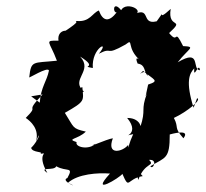

<svg xmlns="http://www.w3.org/2000/svg" viewBox="-20 -572 649 604"><path d="M78 -269 114 -275C52 -210 108 -248 61 -201C76 -191 105 -166 93 -126C110 -169 105 -133 78 -107C81 -91 119 -96 107 -88C138 -92 91 -93 129 -28C99 -49 151 -33 157 -49C190 -30 213 -50 192 -12C166 -3 241 25 194 3C225 -25 288 -29 326 -26C260 46 357 -13 365 -25C388 28 378 -10 429 -18C413 -34 403 -53 415 -6C435 -63 469 -48 449 -69C478 -72 461 -36 453 -49C501 -78 514 -71 514 -149C514 -149 582 -169 557 -137C525 -173 544 -169 527 -201C568 -220 616 -259 600 -263L589 -233C563 -316 576 -341 591 -357C588 -318 606 -380 609 -351C582 -353 615 -421 539 -376C574 -421 598 -425 556 -427C526 -488 543 -430 512 -468C565 -517 506 -479 517 -544C466 -497 509 -556 473 -505C420 -492 460 -558 393 -523C447 -534 378 -571 361 -540C335 -572 334 -531 347 -533C323 -502 304 -504 291 -539C270 -531 263 -502 221 -506C210 -500 244 -513 180 -471C209 -476 158 -485 164 -444C117 -445 136 -443 159 -381C83 -373 78 -383 72 -329C67 -323 131 -364 134 -350C127 -315 109 -300 105 -249ZM438 -269 443 -280C421 -222 441 -231 421 -171C425 -159 428 -201 380 -201C426 -145 353 -141 399 -150C372 -91 389 -87 383 -116C367 -95 314 -81 335 -137C317 -135 242 -101 281 -120C259 -99 215 -109 221 -125C187 -136 225 -133 250 -158C206 -168 214 -170 184 -217C249 -254 243 -254 239 -298L222 -291C239 -283 222 -274 244 -284C199 -322 275 -348 232 -394C294 -356 228 -366 272 -358C267 -422 329 -449 291 -403C338 -427 306 -393 375 -432C403 -454 374 -422 423 -380C433 -371 398 -408 413 -372C439 -368 431 -348 445 -333C439 -366 403 -320 430 -349C465 -320 483 -318 446 -306Z"/></svg>

Font: Asimov Aggro
Style: It
Weight: 500
Designer: Google
Version: Version 2.000980; 2014